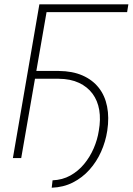

<svg xmlns="http://www.w3.org/2000/svg" viewBox="-20 -731 614 888"><path d="M573.7 -710.9 567.9 -674.8H195.3L78.1 0H39.6L162.1 -710.9ZM134.3 -366.7 139.6 -402.8H252Q314.9 -402.3 361.3 -382.1Q407.7 -361.8 436.5 -325.4Q465.3 -289.1 475.3 -238.5Q485.4 -188 476.1 -126.5Q468.3 -75.7 447.5 -29.3Q426.8 17.1 393.8 54Q360.8 90.8 317.1 113Q273.4 135.3 219.2 137.2L223.1 103Q269 101.1 305.4 80.8Q341.8 60.5 368.9 27.8Q396 -4.9 413.3 -44.9Q430.7 -85 437 -126.5Q446.3 -178.7 439 -222.2Q431.6 -265.6 408 -297.6Q384.3 -329.6 345.2 -347.9Q306.2 -366.2 252 -366.7Z"/></svg>

Font: Roboto ExtraLight
Style: Italic
Weight: 250
Designer: Christian Robertson
Foundry: Google
Version: Version 3.009; 2024